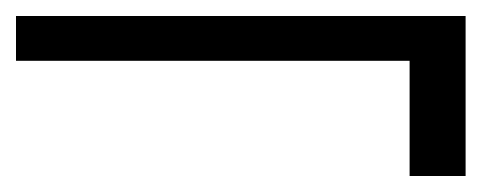

<svg xmlns="http://www.w3.org/2000/svg" viewBox="-51 -450 602 240"><path d="M461 -230V-374H-31V-430H531V-230Z"/></svg>

Font: DM Sans 10pt Light
Style: Regular
Weight: 300
Version: Version 4.004;gftools[0.9.30]